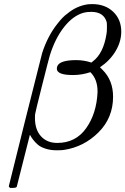

<svg xmlns="http://www.w3.org/2000/svg" viewBox="-20 -725 613 939"><path d="M29 194Q23 188 23 186Q23 183 102.5 -134Q182 -451 186 -465Q213 -549 261 -609Q287 -643 309 -658Q354 -696 410 -704Q412 -704 419.5 -704.5Q427 -705 431 -705Q494 -705 533.5 -667.5Q573 -630 573 -570Q573 -521 545 -474.5Q517 -428 469 -396L482 -383Q533 -332 533 -252Q533 -149 462 -78Q391 -7 294 8Q284 10 257 10Q227 10 202.5 2Q178 -6 165 -17.5Q152 -29 143 -40.5Q134 -52 130.5 -59Q127 -66 126 -65L62 188Q60 194 42 194ZM353 -431Q391 -431 427 -419L433 -424Q486 -463 501 -560Q503 -569 503 -593Q503 -611 502 -616Q488 -667 426 -667Q405 -667 390 -663Q338 -649 294 -593.5Q250 -538 224 -455Q219 -439 186 -308Q153 -177 152 -168Q151 -163 151 -147Q151 -91 180.5 -58.5Q210 -26 260 -26Q350 -26 401 -97.5Q452 -169 457 -273V-279Q457 -337 422 -372Q380 -358 337 -358Q258 -358 258 -389Q258 -396 261 -403Q275 -431 353 -431Z"/></svg>

Font: MathJax_Math
Style: Italic
Weight: 400
Version: Version 1.1